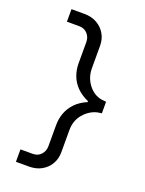

<svg xmlns="http://www.w3.org/2000/svg" viewBox="-145 -781 687 910"><g transform="rotate(20 198.0 -326.0)"><path d="M53.3 58.6H118.5Q155 58.6 182.3 43.3Q209.6 28 224.8 1.6Q240 -24.7 240 -57.2V-169.2Q240 -217.2 268.1 -250.4Q296.2 -283.6 335 -293.4L357.5 -296.8V-354.8L335 -357.3Q295.2 -363.5 267.6 -399Q240 -434.5 240 -482.2V-595Q240 -627.6 224.8 -653.9Q209.6 -680.2 182.3 -695.7Q155 -711.3 118.5 -711.3H53.3V-648.1H115Q141.4 -648.1 157 -630.8Q172.7 -613.4 172.7 -589V-482.2Q172.7 -449.1 183.7 -419.6Q194.8 -390.1 217.7 -366.9Q240.7 -343.7 275.8 -328.4V-323.5Q240.5 -308.7 217.7 -285.2Q194.8 -261.6 183.7 -232.2Q172.7 -202.8 172.7 -169.2V-63.5Q172.7 -39.2 157 -21.7Q141.4 -4.1 115 -4.1H53.3Z"/></g></svg>

Font: Estedad VF
Style: Regular
Weight: 100
Designer: Amin Abedi
Version: Version 7.3